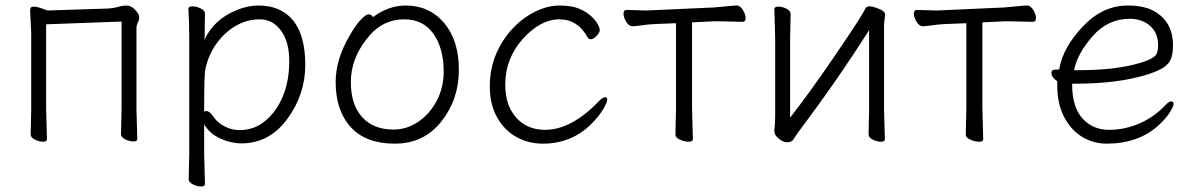

<svg xmlns="http://www.w3.org/2000/svg" viewBox="-20 -504 4323 695"><path d="M91 -476Q94 -480 105 -480Q116 -480 152 -466L367 -473Q390 -474 407 -479Q424 -484 439 -484Q454 -484 469 -468.5Q484 -453 484 -442.5Q484 -432 479 -422.5Q474 -413 474 -402V-107L477 -1Q477 8 463 8Q449 8 433.5 0.5Q418 -7 418 -19L420 -107V-426L147 -416V-106L150 0Q150 9 136 9Q122 9 106.5 1.5Q91 -6 91 -18L93 -106V-386L89 -464Q89 -472 91 -476Z M663 144 665 55V-368Q665 -421 662 -472Q662 -481 676.5 -481Q691 -481 706.5 -473.5Q722 -466 722 -454Q722 -454 721 -401Q721 -401 721 -372L720 -360Q755 -435 838 -468Q877 -484 916 -484Q997 -484 1041 -430Q1085 -376 1085 -269Q1085 -162 1020 -73.5Q955 15 854 15Q816 15 777.5 -2.5Q739 -20 719 -54V56L722 162Q722 171 708 171Q694 171 678.5 163.5Q663 156 663 144ZM719 -100Q723 -102 727 -102Q739 -102 753.5 -80.5Q768 -59 794 -46Q820 -33 847 -33Q901 -33 941.5 -67.5Q982 -102 1004.5 -157Q1027 -212 1027 -282.5Q1027 -353 997 -393.5Q967 -434 920.5 -434Q874 -434 833.5 -410.5Q793 -387 763.5 -346Q734 -305 723 -252Q719 -235 719 -100Z M1330 -442Q1386 -484 1449 -484Q1534 -484 1587.5 -421Q1641 -358 1641 -251Q1641 -144 1577.5 -64Q1514 16 1409 16Q1304 16 1249.5 -44Q1195 -104 1195 -207Q1195 -289 1245 -374Q1265 -410 1284.5 -431Q1304 -452 1314.5 -452Q1325 -452 1330 -442ZM1404 -35Q1453 -35 1494.5 -63.5Q1536 -92 1561 -139.5Q1586 -187 1586 -245Q1586 -329 1549 -381.5Q1512 -434 1443 -434Q1360 -434 1305 -360Q1250 -289 1250 -207Q1250 -125 1291 -80Q1332 -35 1404 -35Z M2170 -152Q2178 -152 2178 -143Q2178 -134 2163.5 -109Q2149 -84 2120 -55Q2049 16 1945 16Q1893 16 1849.5 -8Q1806 -32 1779.5 -79Q1753 -126 1753 -190Q1753 -254 1775 -306.5Q1797 -359 1834 -399Q1871 -439 1916.5 -461.5Q1962 -484 2006 -484Q2050 -484 2077.5 -472Q2105 -460 2121 -444.5Q2137 -429 2144 -416Q2151 -403 2151 -394.5Q2151 -386 2139.5 -374Q2128 -362 2119.5 -362Q2111 -362 2108 -367Q2072 -434 2004.5 -434Q1937 -434 1873 -364Q1809 -292 1809 -199Q1809 -142 1829.5 -105.5Q1850 -69 1881.5 -51.5Q1913 -34 1953 -34Q2049 -34 2149 -139Q2162 -152 2170 -152Z M2485 -115 2488 0Q2488 9 2473 9Q2458 9 2441.5 1.5Q2425 -6 2425 -16Q2425 -26 2425.5 -46.5Q2426 -67 2426.5 -87.5Q2427 -108 2427 -115V-420L2352 -417Q2328 -416 2304 -412.5Q2280 -409 2268.5 -409Q2257 -409 2247 -425Q2237 -441 2237 -454.5Q2237 -468 2248 -468L2320 -466L2564 -477Q2589 -479 2613 -481.5Q2637 -484 2648 -484Q2659 -484 2669 -468Q2679 -452 2679 -438.5Q2679 -425 2668 -425Q2668 -425 2582 -427H2565L2485 -423Z M3124 -18 3126 -106V-395Q3012 -215 2870 -26Q2861 -14 2853.5 -1.5Q2846 11 2830.5 11Q2815 11 2799 -2Q2783 -15 2783 -29V-31Q2786 -58 2786 -86V-364L2783 -471Q2783 -480 2797.5 -480Q2812 -480 2827 -472.5Q2842 -465 2842 -453L2840 -364V-78Q2910 -168 2986 -279Q3062 -390 3085 -426.5Q3108 -463 3112 -472Q3116 -481 3127 -481Q3138 -481 3151 -476Q3184 -465 3184 -452L3180 -415V-106L3183 0Q3183 9 3169 9Q3155 9 3139.5 1.5Q3124 -6 3124 -18Z M3536 -115 3539 0Q3539 9 3524 9Q3509 9 3492.5 1.5Q3476 -6 3476 -16Q3476 -26 3476.5 -46.5Q3477 -67 3477.5 -87.5Q3478 -108 3478 -115V-420L3403 -417Q3379 -416 3355 -412.5Q3331 -409 3319.5 -409Q3308 -409 3298 -425Q3288 -441 3288 -454.5Q3288 -468 3299 -468L3371 -466L3615 -477Q3640 -479 3664 -481.5Q3688 -484 3699 -484Q3710 -484 3720 -468Q3730 -452 3730 -438.5Q3730 -425 3719 -425Q3719 -425 3633 -427H3616L3536 -423Z M3861 -201V-198Q3861 -116 3898.5 -75Q3936 -34 3994 -34Q4052 -34 4105.5 -57.5Q4159 -81 4199 -124Q4211 -137 4219.5 -137Q4228 -137 4228 -127.5Q4228 -118 4213 -95Q4198 -72 4169 -46Q4096 16 3987 16Q3936 16 3895.5 -9.5Q3855 -35 3831 -82.5Q3807 -130 3807 -195V-210Q3786 -224 3786 -240Q3786 -252 3800 -252Q3814 -252 3814 -253Q3827 -331 3899 -407.5Q3971 -484 4062 -484Q4123 -484 4159 -463Q4226 -424 4226 -340Q4226 -311 4219 -292Q4212 -273 4191.5 -259.5Q4171 -246 4129 -233Q4024 -201 3873 -201ZM3889 -250Q4018 -250 4106 -276Q4161 -292 4168 -312Q4172 -323 4172 -341Q4172 -385 4143 -410.5Q4114 -436 4069 -436Q3990 -436 3934.5 -372.5Q3879 -309 3868 -250Z"/></svg>

Font: LXGW WenKai Lite Light
Style: Regular
Weight: 300
Designer: LXGW / Fontworks Inc.
Foundry: LXGW / Fontworks Inc.
Version: Version 1.511; March 25, 2025